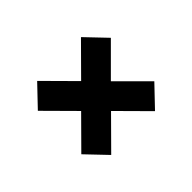

<svg xmlns="http://www.w3.org/2000/svg" viewBox="-91 -741 781 781"><g transform="rotate(-45 299.5 -350.0)"><path d="M90 -475 174 -563 300 -436 426 -563 510 -475 385 -350 510 -225 426 -137 300 -264 174 -137 90 -225 214 -350Z"/></g></svg>

Font: Montserrat Z
Style: Bold
Weight: 700
Designer: Julieta Ulanovsky
Foundry: Julieta Ulanovsky
Version: Version 8.000